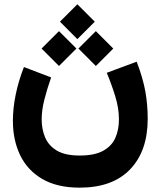

<svg xmlns="http://www.w3.org/2000/svg" viewBox="-20 -657 746 893"><path d="M339.8 -637.2 420.9 -556.2 339.8 -475.1 258.8 -556.2ZM425.8 -512.2 506.8 -431.2 425.8 -350.1 344.7 -431.2ZM254.4 -512.2 335.4 -431.2 254.4 -350.1 173.3 -431.2ZM350.6 66.4Q418.9 66.4 459 44.7Q499 22.9 516.1 -14.9Q533.2 -52.7 533.2 -101.6Q533.2 -153.3 516.1 -209Q499 -264.6 476.6 -318.4L615.7 -370.1Q644.5 -294.9 655.8 -232.7Q667 -170.4 667 -104.5Q667 45.4 585.2 130.6Q503.4 215.8 350.6 215.8Q245.6 215.8 176.5 175.3Q107.4 134.8 73.7 64.7Q40 -5.4 40 -94.7Q40 -154.3 53.2 -218Q66.4 -281.7 91.3 -345.2L217.8 -296.9Q199.2 -244.1 186.5 -194.3Q173.8 -144.5 173.8 -102.1Q173.8 -56.2 189.9 -17.8Q206.1 20.5 244.6 43.5Q283.2 66.4 350.6 66.4Z"/></svg>

Font: Vazirmatn UI Black
Style: Regular
Weight: 900
Designer: Saber Rastikerdar
Foundry: Saber Rastikerdar
Version: Version 33.003